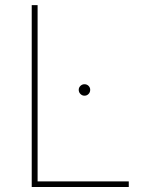

<svg xmlns="http://www.w3.org/2000/svg" viewBox="-20 -748 579 768"><path d="M106.9 0V-727.5H130.4V-22.5H495.1V0ZM317.9 -365.2Q308.6 -365.2 301.8 -372.1Q294.9 -378.9 294.9 -388.7Q294.9 -397.9 301.8 -404.5Q308.6 -411.1 317.9 -411.1Q327.6 -411.1 334.2 -404.5Q340.8 -397.9 340.8 -388.7Q340.8 -378.9 334.2 -372.1Q327.6 -365.2 317.9 -365.2Z"/></svg>

Font: Inter 16pt Thin
Style: Regular
Weight: 250
Version: Version 4.001;git-66647c0bb